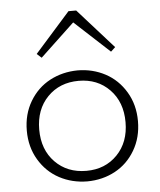

<svg xmlns="http://www.w3.org/2000/svg" viewBox="-54 -797 713 858"><g transform="rotate(-5 302.5 -367.5)"><path d="M147.9 -553.2 127 -571.8 285.2 -750H319.8L479 -571.8L459 -553.2L301.8 -698.2ZM303.2 15.1Q234.9 14.6 178.2 -15.6Q121.6 -45.9 87.4 -103.3Q53.2 -160.6 53.2 -233.9Q53.2 -307.6 87.4 -365Q121.6 -422.4 178.2 -452.4Q234.9 -482.4 303.2 -482.9Q370.6 -482.4 426.8 -452.4Q482.9 -422.4 517.3 -365Q551.8 -307.6 551.8 -233.9Q551.8 -160.6 518.1 -103.3Q484.4 -45.9 428 -15.6Q371.6 14.6 303.2 15.1ZM303.2 -32.2Q387.7 -32.2 441.9 -88.1Q496.1 -144 496.1 -233.9Q496.1 -324.2 441.9 -380.1Q387.7 -436 303.2 -436Q217.8 -436 163.3 -380.1Q108.9 -324.2 108.9 -233.9Q108.9 -143.6 163.3 -87.9Q217.8 -32.2 303.2 -32.2Z"/></g></svg>

Font: BioRhyme Light
Style: Regular
Weight: 300
Designer: Aoife Mooney
Foundry: Aoife Mooney Type
Version: Version 1.500;PS 001.500;hotconv 1.0.88;makeotf.lib2.5.64775